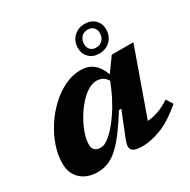

<svg xmlns="http://www.w3.org/2000/svg" viewBox="-168 -903 1067 1077"><g transform="rotate(-30 365.5 -365.0)"><path d="M392.5 -68.5 457 -229.5H441.5Q393 -151.5 355.2 -103.5Q317.5 -55.5 285.5 -30.2Q253.5 -5 224 4Q194.5 13 163.5 13Q125 13 91.8 -2.2Q58.5 -17.5 37.8 -48.5Q17 -79.5 17 -127Q17 -181.5 36.2 -238.2Q55.5 -295 89.5 -347.5Q123.5 -400 168 -441.5Q212.5 -483 263.2 -507.2Q314 -531.5 366.5 -531.5Q461.5 -531.5 497 -428.5L562 -518.5H702L551.5 -95.5Q588 -98.5 622.8 -110.8Q657.5 -123 697.5 -149.5L724.5 -107Q641.5 -36 574.8 -11.5Q508 13 456 13Q405 13 389.5 -5Q374 -23 392.5 -68.5ZM198.5 -146Q198.5 -97.5 250 -97.5Q273.5 -97.5 303 -121.2Q332.5 -145 363 -183.5Q393.5 -222 420 -267.5Q446.5 -313 464.5 -356.5L481.5 -396.5Q467 -419 450.2 -427Q433.5 -435 413.5 -435Q384.5 -435 354 -415Q323.5 -395 295.8 -362.5Q268 -330 246 -291.2Q224 -252.5 211.2 -214.2Q198.5 -176 198.5 -146ZM516.5 -744.5Q556 -744.5 581 -720.2Q606 -696 606 -657.5Q606 -615.5 578.2 -587Q550.5 -558.5 505.5 -558.5Q465.5 -558.5 440.8 -583Q416 -607.5 416 -645Q416 -687.5 443.8 -716Q471.5 -744.5 516.5 -744.5ZM507 -596.5Q534 -596.5 549.5 -614.2Q565 -632 565 -656.5Q565 -680 551.5 -694Q538 -708 515 -708Q487.5 -708 472.2 -690.2Q457 -672.5 457 -646Q457 -624 470.5 -610.2Q484 -596.5 507 -596.5Z"/></g></svg>

Font: Newsreader Caption
Style: Bold Italic
Weight: 700
Italic angle: -17°
Designer: Hugues Gentile
Foundry: Production Type
Version: Version 1.001